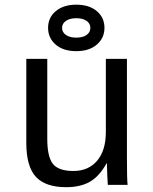

<svg xmlns="http://www.w3.org/2000/svg" viewBox="-20 -775 640 805"><path d="M178.2 -528.3V-193.4Q178.2 -117.2 202.1 -87.6Q226.1 -58.1 287.6 -58.1Q350.6 -58.1 387.2 -101.1Q423.8 -144 423.8 -222.2V-528.3H512.2V-112.8Q512.2 -20.5 515.1 0H432.1Q431.6 -2.4 431.2 -13.2Q430.7 -23.9 429.9 -37.8Q429.2 -51.8 428.2 -90.3H426.8Q396.5 -35.6 356.7 -12.9Q316.9 9.8 257.8 9.8Q170.9 9.8 130.6 -33.4Q90.3 -76.7 90.3 -176.3V-528.3ZM418 -658.2Q418 -615.7 386 -588.1Q354 -560.5 299.8 -560.5Q245.1 -560.5 213.4 -588.1Q181.6 -615.7 181.6 -658.2Q181.6 -701.7 214.1 -728.5Q246.6 -755.4 299.8 -755.4Q354 -755.4 386 -728.3Q418 -701.2 418 -658.2ZM358.9 -658.2Q358.9 -676.3 343 -687.5Q327.1 -698.7 299.8 -698.7Q272.9 -698.7 256.6 -687.5Q240.2 -676.3 240.2 -658.2Q240.2 -639.6 256.6 -628.4Q272.9 -617.2 299.8 -617.2Q327.1 -617.2 343 -628.4Q358.9 -639.6 358.9 -658.2Z"/></svg>

Font: Cousine
Style: Regular
Weight: 400
Monospace: yes
Designer: Steve Matteson
Foundry: Ascender Corporation
Version: Version 1.20